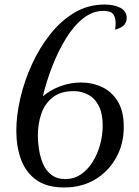

<svg xmlns="http://www.w3.org/2000/svg" viewBox="-20 -740 611 847"><path d="M263 87Q187 87 140.5 54Q94 21 73 -36Q52 -93 52 -163Q52 -230 69.5 -306Q87 -382 120.5 -455.5Q154 -529 201.5 -589Q249 -649 309 -684.5Q369 -720 441 -720Q483 -720 511 -705.5Q539 -691 539 -660Q539 -645 529 -631.5Q519 -618 488 -609Q489 -617 489.5 -623.5Q490 -630 490 -639Q490 -661 480 -676.5Q470 -692 436 -692Q389 -692 347 -659Q305 -626 271 -570.5Q237 -515 211 -448.5Q185 -382 169 -315Q203 -344 247 -360Q291 -376 337 -376Q388 -376 431 -355.5Q474 -335 500 -292Q526 -249 526 -180Q526 -105 492.5 -44.5Q459 16 400 51.5Q341 87 263 87ZM268 50Q306 50 336.5 29.5Q367 9 388.5 -25.5Q410 -60 421.5 -101.5Q433 -143 433 -186Q433 -239 416 -272.5Q399 -306 369.5 -322Q340 -338 305 -338Q247 -338 212 -310Q177 -282 162 -237.5Q147 -193 147 -142Q147 -114 152 -81Q157 -48 169.5 -18Q182 12 206.5 31Q231 50 268 50Z"/></svg>

Font: Dancing Script Medium
Style: Regular
Weight: 500
Designer: Pablo Impallari
Foundry: Pablo Impallari
Version: Version 2.000